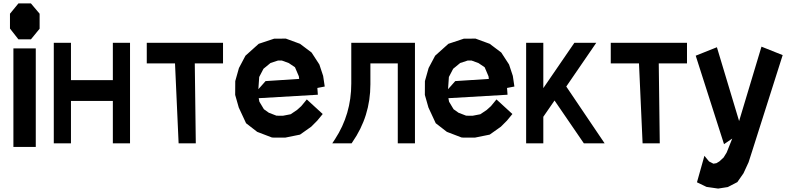

<svg xmlns="http://www.w3.org/2000/svg" viewBox="-20 -850 4582 1119"><path d="M188.5 6.3H58.1V-567.9H188.5ZM210.9 -682.6 160.2 -620.6H87.4L38.1 -683.6V-770L87.4 -830.1H160.2L210.9 -770Z M293.5 -600.6H393.6V-382.8H637.7V-600.6H737.8V-14.6H637.7V-261.7H393.6V-14.6H293.5Z M835.4 -600.6H1279.8V-480.5H1115.2L1121.1 -14.6H1021L1000 -480.5H835.4Z M1710.9 -209 1735.8 -231.4 1768.1 -270.5 1860.8 -185.5 1829.1 -147 1793.5 -111.3 1728.5 -65.4 1642.1 -47.9H1578.1L1564.5 -48.8L1479 -81.5L1414.1 -131.8L1371.6 -223.1L1350.6 -296.9L1351.1 -377.4L1372.6 -453.6L1410.6 -525.4L1487.8 -594.7L1577.6 -624.5L1646 -625L1728.5 -594.7L1795.9 -543.9L1841.3 -474.1L1863.3 -407.7L1872.6 -345.7L1829.6 -337.4L1832.5 -297.9L1487.8 -277.8L1491.7 -257.3L1518.1 -213.4L1546.9 -192.9L1591.3 -175.8L1628.4 -175.3L1673.8 -184.1ZM1556.6 -482.9 1515.6 -449.2 1490.7 -401.4 1485.8 -330.1 1527.8 -377.4 1723.6 -390.1 1721.7 -405.3 1699.2 -458 1663.1 -482.4 1623 -497.1H1600.1Z M1932.6 -39.1Q2027.3 -184.1 2027.3 -363.3V-600.6H2398.4V-14.6H2298.3V-480.5H2138.7V-358.4Q2138.7 -172.4 2033.7 -21.5L2029.3 -14.6H1916.5Z M2816.4 -209 2841.3 -231.4 2873.5 -270.5 2966.3 -185.5 2934.6 -147 2898.9 -111.3 2834 -65.4 2747.6 -47.9H2683.6L2669.9 -48.8L2584.5 -81.5L2519.5 -131.8L2477.1 -223.1L2456.1 -296.9L2456.5 -377.4L2478 -453.6L2516.1 -525.4L2593.3 -594.7L2683.1 -624.5L2751.5 -625L2834 -594.7L2901.4 -543.9L2946.8 -474.1L2968.8 -407.7L2978 -345.7L2935.1 -337.4L2938 -297.9L2593.3 -277.8L2597.2 -257.3L2623.5 -213.4L2652.3 -192.9L2696.8 -175.8L2733.9 -175.3L2779.3 -184.1ZM2662.1 -482.9 2621.1 -449.2 2596.2 -401.4 2591.3 -330.1 2633.3 -377.4 2829.1 -390.1 2827.1 -405.3 2804.7 -458 2768.6 -482.4 2728.5 -497.1H2705.6Z M3211.9 -264.2 3146.5 -169.4V-14.6H3046.4V-600.6H3146.5V-336.4L3327.6 -600.6H3455.1L3280.3 -345.7L3503.9 -14.6H3382.8Z M3539.6 -600.6H3983.9V-480.5H3819.3L3825.2 -14.6H3725.1L3704.1 -480.5H3539.6Z M4287.6 -144.5 4418 -578.1 4541.5 -528.8 4364.3 28.8 4342.8 95.7 4313 160.2 4277.3 211.4 4221.7 240.2 4165.5 249 4097.7 239.3 4042 212.4 4085.4 58.1 4112.3 90.8 4137.7 104 4155.3 101.1 4172.4 90.8 4197.3 67.9 4215.3 38.6 4247.6 -42.5 4199.7 -9.8 4034.7 -525.4 4158.2 -574.7Z"/></svg>

Font: Gap Sans
Style: Black
Weight: 400
Designer: Alexandre Liziard and Etienne Ozeray
Foundry: Interstices.io
Version: Version 1.6.1 - December 3. 2014